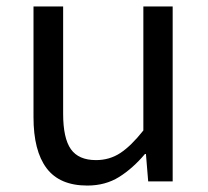

<svg xmlns="http://www.w3.org/2000/svg" viewBox="-20 -563 647 596"><path d="M251 13Q165 13 124.5 -41Q84 -95 84 -199V-543H176V-210Q176 -134 200 -100Q224 -66 278 -66Q320 -66 353.5 -88Q387 -110 425 -158V-543H516V0H440L433 -85H430Q392 -40 349.5 -13.5Q307 13 251 13Z"/></svg>

Font: Gothic Nguyen
Style: Regular
Weight: 400
Designer: MORI Takayuki
Version: Version 1.220;July 21, 2023;FontCreator 14.0.0.2814 64-bit